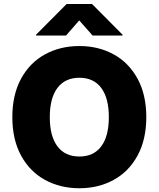

<svg xmlns="http://www.w3.org/2000/svg" viewBox="-20 -952 811 981"><path d="M385.7 9.8Q288.1 9.8 210.2 -32.7Q132.3 -75.2 87.6 -157.2Q43 -239.3 43 -353.5Q43 -467.8 87.6 -549.8Q132.3 -631.8 210 -674.3Q287.6 -716.8 385.7 -716.8Q482.9 -716.8 560.5 -674.3Q638.2 -631.8 682.9 -549.8Q727.5 -467.8 727.5 -353.5Q727.5 -239.3 682.9 -157.2Q638.2 -75.2 560.5 -32.7Q482.9 9.8 385.7 9.8ZM385.7 -554.7Q312.5 -554.7 273.4 -502.7Q234.4 -450.7 234.4 -353.5Q234.4 -256.3 273.4 -204.3Q312.5 -152.3 385.7 -152.3Q458.5 -152.3 497.3 -204.3Q536.1 -256.3 536.1 -353.5Q536.1 -450.7 497.3 -502.7Q458.5 -554.7 385.7 -554.7ZM384.8 -847.7 317.4 -770.5H164.1V-774.4L320.3 -931.6H450.2L606.4 -774.4V-770.5H453.1Z"/></svg>

Font: Pretendard GOV Black
Style: Regular
Weight: 900
Designer: Base glyphs from Inter by Rasmus Andersson; Hangeul glyphs from Noto Sans CJK(Source Han Sans) by Jang Soo-young and Kan
Foundry: Kil Hyung-jin
Version: Version 1.309